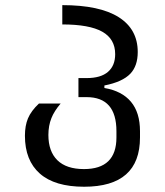

<svg xmlns="http://www.w3.org/2000/svg" viewBox="-20 -521 642 748"><path d="M525.4 14.6V-9.8Q525.4 -82.5 490.2 -124.5Q455.1 -166.5 386.7 -178.2V-188Q457 -201.7 487.8 -233.9Q516.6 -264.2 516.6 -318.4Q516.6 -407.2 442.4 -454.1Q368.2 -501 222.7 -501V-425.8Q328.1 -425.8 378.4 -397.5Q428.7 -369.1 428.7 -310.1Q428.7 -265.1 400.6 -241Q372.6 -216.8 317.4 -216.8H285.6V-142.6H317.4Q433.6 -142.6 433.6 -9.8V14.6Q433.6 137.7 307.1 137.7Q238.8 137.7 203.6 103.3Q168.5 68.8 168.5 4.9Q168.5 -31.2 180.2 -60.5Q190.9 -87.9 216.3 -117.7H131.8Q101.1 -88.9 88.9 -59.6Q77.1 -31.2 77.1 7.8Q77.1 104 135.3 155.3Q193.4 206.5 307.6 206.5Q525.4 206.5 525.4 14.6Z"/></svg>

Font: Hack Dev
Style: Regular
Weight: 400
Designer: Christopher Simpkins
Foundry: Christopher Simpkins
Version: Version 2.0315